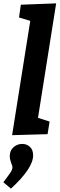

<svg xmlns="http://www.w3.org/2000/svg" viewBox="-46 -799 358 1142"><path d="M78 -771 288 -779 180 -98 249 -76 237 -1 26 5 134 -675 67 -695ZM-26 285Q6 243 17 226Q28 209 28 196Q28 186 21 172Q12 147 12 131Q12 96 34.5 76.5Q57 57 86 57Q113 57 132 74.5Q151 92 151 125Q151 202 19 323Z"/></svg>

Font: Bitter Pro
Style: Bold Italic
Weight: 700
Italic angle: -9°
Designer: Sol Matas, and Bitter project Authors
Foundry: Sol Matas
Version: Version 1.010